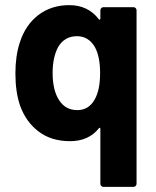

<svg xmlns="http://www.w3.org/2000/svg" viewBox="-20 -542 608 748"><path d="M383 -514H500Q505 -514 508.5 -510.5Q512 -507 512 -502V174Q512 179 508.5 182.5Q505 186 500 186H383Q378 186 374.5 182.5Q371 179 371 174V-40Q371 -43 369 -44Q367 -45 365 -42Q325 8 253 8Q180 8 130.5 -29.5Q81 -67 58 -131Q40 -184 40 -256Q40 -324 57 -376Q79 -445 129.5 -483.5Q180 -522 250 -522Q323 -522 365 -467Q367 -465 369 -465.5Q371 -466 371 -469V-502Q371 -507 374.5 -510.5Q378 -514 383 -514ZM370 -257Q370 -321 350 -358Q325 -401 280 -401Q231 -401 206 -358Q185 -318 185 -258Q185 -191 210 -152Q235 -113 281 -113Q325 -113 348 -153Q370 -190 370 -257Z"/></svg>

Font: Amber EN
Style: Bold
Weight: 700
Designer: Jeremy Tribby
Foundry: Tribby Type
Version: Version 1.408 November 24, 2021